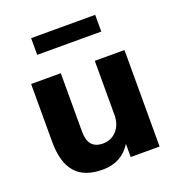

<svg xmlns="http://www.w3.org/2000/svg" viewBox="-129 -802 848 918"><g transform="rotate(-20 295.0 -343.0)"><path d="M239 11Q145 11 100.5 -41Q56 -93 56 -197V-491H207V-193Q207 -106 282 -106Q325 -106 352.5 -136.5Q380 -167 380 -217V-491H531V0H384V-67Q335 11 239 11ZM131 -612V-697H457V-612Z"/></g></svg>

Font: Nunito Sans ExtraBold
Style: Regular
Weight: 800
Designer: Vernon Adams
Foundry: Vernon Adams
Version: Version 3.101; ttfautohint (v1.8.4.7-5d5b);gftools[0.9.27]